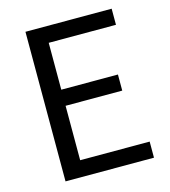

<svg xmlns="http://www.w3.org/2000/svg" viewBox="-109 -822 807 910"><g transform="rotate(-15 294.0 -367.0)"><path d="M100 0V-734H523V-655H193V-425H471V-346H193V-79H534V0Z"/></g></svg>

Font: Source Han Sans SC
Style: Regular
Weight: 400
Designer: Ryoko NISHIZUKA 西塚涼子 (kana, bopomofo & ideographs); Paul D. Hunt (Latin, Greek & Cyrillic); Sandoll Communications 산돌커뮤니
Foundry: Adobe
Version: Version 2.002;hotconv 1.0.116;makeotfexe 2.5.65601; ttfautoh